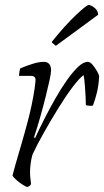

<svg xmlns="http://www.w3.org/2000/svg" viewBox="-20 -747 416 767"><path d="M90 0Q85 0 71.5 -8.5Q58 -17 45.5 -28Q33 -39 30 -46Q33 -59 42 -90.5Q51 -122 64 -166Q77 -210 90 -259Q99 -292 106.5 -328Q114 -364 118 -392Q122 -420 122 -428Q122 -444 103 -444H56Q56 -450 57.5 -459.5Q59 -469 61 -474Q90 -486 113.5 -493Q137 -500 156 -500Q168 -500 176 -492Q184 -484 184 -466Q184 -455 178 -427Q172 -399 162.5 -361Q153 -323 141 -280.5Q129 -238 116 -199L120 -195Q136 -230 156.5 -270.5Q177 -311 200 -351.5Q223 -392 246.5 -425.5Q270 -459 291.5 -479.5Q313 -500 331 -500Q340 -500 350 -488Q360 -476 368 -462Q376 -448 376 -441Q374 -405 367 -376.5Q360 -348 351 -325Q344 -324 337 -324.5Q330 -325 323 -327Q323 -337 322 -359.5Q321 -382 319 -407Q317 -432 314 -447Q298 -436 271 -400.5Q244 -365 214 -316.5Q184 -268 156 -218.5Q128 -169 110 -130Q105 -113 102.5 -94.5Q100 -76 100 -58Q100 -46 101.5 -34.5Q103 -23 104 -12Q103 -9 100 -6Q97 -3 90 0ZM203 -564Q198 -568 192 -573Q186 -578 187 -580Q241 -647 283.5 -687Q326 -727 334 -727Q344 -727 358 -715.5Q372 -704 372 -688Z"/></svg>

Font: Texturina 72pt 72pt Thin
Style: Italic
Weight: 100
Italic angle: -11°
Designer: Guillermo Torres Carreño
Foundry: Omnibus-Type
Version: Version 1.002; ttfautohint (v1.8.3)